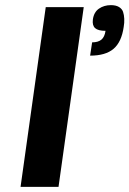

<svg xmlns="http://www.w3.org/2000/svg" viewBox="-20 -728 504 748"><path d="M60.1 0 158.2 -700.2H306.2L208 0ZM412.1 -708Q431.6 -708 443.6 -700.7Q455.6 -693.4 459.5 -681.6Q463.4 -669.9 464.1 -654.5Q464.8 -639.2 461.9 -623Q453.6 -564.5 422.4 -537.8Q391.1 -511.2 331.1 -511.2L338.9 -563Q362.3 -563 375 -573.5Q387.7 -584 391.1 -607.9Q362.3 -607.9 350.6 -618.4Q338.9 -628.9 341.8 -651.9Q345.7 -680.7 365.5 -694.3Q385.3 -708 412.1 -708Z"/></svg>

Font: Fivo Sans Modern
Style: Italic
Weight: 700
Designer: Alexander Slobzheninov
Foundry: Alexander Slobzheninov
Version: 1.0